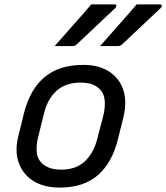

<svg xmlns="http://www.w3.org/2000/svg" viewBox="-20 -836 751 867"><path d="M392 -816H498Q505 -816 505.5 -810.5Q506 -805 500 -799Q469 -770 442.5 -745Q416 -720 389 -694.5Q362 -669 327 -636Q319 -628 308 -628H227Q267 -674 309 -721Q351 -768 392 -816ZM597 -816H703Q710 -816 710.5 -810.5Q711 -805 705 -799Q674 -770 647.5 -745Q621 -720 594 -694.5Q567 -669 532 -636Q524 -628 513 -628H432Q472 -674 514 -721Q556 -768 597 -816ZM356 -543Q426 -543 472.5 -513Q519 -483 536.5 -430.5Q554 -378 538 -310L513 -209Q487 -102 422.5 -45.5Q358 11 250 11Q177 11 129.5 -19.5Q82 -50 64 -103Q46 -156 63 -222L88 -324Q115 -432 181 -487.5Q247 -543 356 -543ZM344 -463Q278 -463 237 -427.5Q196 -392 179 -325L152 -216Q144 -185 145.5 -153Q147 -121 169 -99Q182 -86 203.5 -78Q225 -70 257 -70Q322 -70 362 -106.5Q402 -143 419 -208L447 -316Q455 -348 453 -380.5Q451 -413 429 -435Q416 -448 395.5 -455.5Q375 -463 344 -463Z"/></svg>

Font: Recursive Sn Lnr St
Style: Italic
Weight: 400
Italic angle: -15°
Version: Version 1.079;hotconv 1.0.112;makeotfexe 2.5.65598; ttfautoh